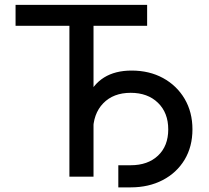

<svg xmlns="http://www.w3.org/2000/svg" viewBox="-20 -748 884 813"><path d="M45.9 -638.7V-727.5H603V-638.7H376V0H273.9V-638.7ZM481 45.4V-48.3H533.2Q606 -48.3 649.2 -89.1Q692.4 -129.9 692.4 -200.2Q692.4 -270.5 648.9 -312.7Q605.5 -355 533.2 -355Q460 -355 417 -310.5Q374 -266.1 374 -189.9H325.7Q325.7 -273.9 349.4 -332Q373 -390.1 420.4 -419.7Q467.8 -449.2 537.1 -449.2Q612.3 -449.2 670.4 -417.5Q728.5 -385.7 761.7 -329.6Q794.9 -273.4 794.9 -200.2Q794.9 -127 761.5 -71.5Q728 -16.1 668.9 14.6Q609.9 45.4 533.2 45.4Z"/></svg>

Font: Inter Cardless
Style: Regular
Weight: 400
Designer: Rasmus Andersson
Foundry: rsms
Version: Version 4.001;git-9221beed3